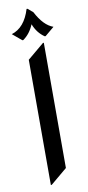

<svg xmlns="http://www.w3.org/2000/svg" viewBox="-106 -996 485 1055"><g transform="rotate(-10 136.5 -469.0)"><path d="M124.5 -956.5H129.4L158.2 -932.1Q199.2 -853 252.9 -834L201.7 -791H196.8Q156.2 -818.4 136.7 -868.7Q115.7 -817.9 76.7 -791H71.8L20.5 -834Q94.2 -856.4 124.5 -956.5ZM87.9 19.5V-679.2L180.7 -756.8H185.5V-58.1L92.8 19.5Z"/></g></svg>

Font: Gothica
Style: Book
Weight: 400
Designer: Wojciech Kalinowski "wmk69" (wmk69@o2.pl)
Foundry: Wojciech Kalinowski "wmk69" (wmk69@o2.pl)
Version: Version 2.1.0; 2021-05-14